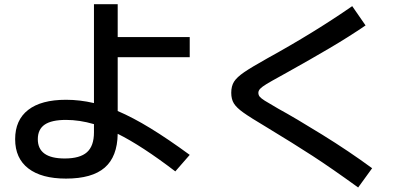

<svg xmlns="http://www.w3.org/2000/svg" viewBox="-20 -791 1915 885"><path d="M49.8 -149.4Q49.8 -237.8 109.9 -284.4Q169.9 -331.1 284.2 -331.1Q348.1 -331.1 413.1 -315.9V-771.5H522.5V-620.1H854.5V-527.3H522.5V-279.3Q592.3 -249.5 673.3 -200Q754.4 -150.4 854.5 -77.1L788.1 -1Q632.8 -119.6 522.5 -174.3Q521 -68.8 462.6 -18.3Q404.3 32.2 284.2 32.2Q171.4 32.2 110.6 -14.6Q49.8 -61.5 49.8 -149.4ZM278.3 -60.5Q348.6 -60.5 380.9 -89.4Q413.1 -118.2 413.1 -180.7V-218.8Q346.7 -238.3 284.2 -238.3Q217.8 -238.3 186 -216.6Q154.3 -194.8 154.3 -149.4Q154.3 -60.5 278.3 -60.5Z M1208 -205.1Q1133.3 -249.5 1101.6 -272.2Q1069.8 -294.9 1057.9 -314.5Q1045.9 -334 1045.9 -363.3Q1045.9 -394 1058.8 -414.6Q1071.8 -435.1 1105.2 -458Q1138.7 -481 1212.9 -522.5Q1428.2 -641.1 1603.5 -762.7L1665 -673.8Q1586.9 -620.6 1498.5 -568.6Q1410.2 -516.6 1308.6 -460L1273.4 -440.4Q1228 -415.5 1208 -403.3Q1188 -391.1 1179.4 -382.1Q1170.9 -373 1170.9 -363.3Q1170.9 -353 1177 -345.5Q1183.1 -337.9 1200.4 -326.9Q1217.8 -315.9 1262.7 -290Q1340.3 -247.6 1464.6 -170.7Q1588.9 -93.8 1695.3 -15.6L1630.9 73.2Q1508.3 -15.6 1420.7 -72.5Q1333 -129.4 1208 -205.1Z"/></svg>

Font: Pretendard JP SemiBold
Style: Regular
Weight: 600
Designer: Base glyphs from Inter by Rasmus Andersson; Hangeul glyphs from Noto Sans CJK(Source Han Sans) by Jang Soo-young and Kan
Foundry: Kil Hyung-jin
Version: Version 1.309